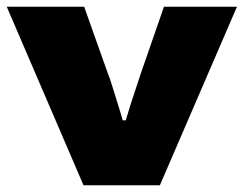

<svg xmlns="http://www.w3.org/2000/svg" viewBox="-20 -548 721 568"><path d="M227 0 0 -528H229L299 -331Q305 -317 312.5 -292Q320 -267 328.5 -240.5Q337 -214 343 -192H352Q358 -213 366.5 -239.5Q375 -266 383.5 -291Q392 -316 397 -332L465 -528H681L453 0Z"/></svg>

Font: Archivo SemiExpanded Black
Style: Regular
Weight: 900
Width: 6
Designer: Hector Gatti
Foundry: Omnibus-Type
Version: Version 2.001